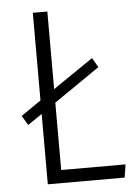

<svg xmlns="http://www.w3.org/2000/svg" viewBox="-51 -725 541 764"><g transform="rotate(-5 220.0 -342.5)"><path d="M424 -52 416 0H109V-281L52 -242L29 -280L109 -335V-685H167V-375L328 -485L350 -447L167 -321V-52Z"/></g></svg>

Font: Fira Sans Condensed Light
Style: Regular
Weight: 300
Width: 3
Designer: bBox Type GmbH & Carrois Corporate GbR & Edenspiekermann AG
Foundry: bBox Type GmbH & Carrois Corporate GbR & Edenspiekermann AG
Version: Version 4.301